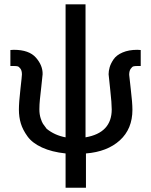

<svg xmlns="http://www.w3.org/2000/svg" viewBox="-20 -715 711 902"><path d="M28.8 -404.8V-480Q31.7 -480 36.9 -480.5Q42 -481 44.9 -481Q116.7 -481 148.9 -444.1Q181.2 -407.2 180.2 -366.2Q178.2 -343.3 174.1 -308.1Q169.9 -272.9 167.5 -248Q165 -223.1 165 -201.2Q165 -178.2 170.9 -159.7Q176.8 -141.1 181.9 -133.5Q187 -126 199.2 -109.9Q237.3 -79.1 288.1 -69.8V-694.8H381.8V-69.8Q504.9 -90.8 504.9 -201.2Q504.9 -230 498 -292Q491.2 -354 490.2 -366.2Q490.2 -381.3 495.1 -398.7Q500 -416 513.4 -436Q526.9 -456.1 555.9 -468.5Q585 -481 625 -481Q627.9 -481 633.1 -480.5Q638.2 -480 641.1 -480V-404.8H622.1Q613.3 -404.8 607.2 -403.3Q601.1 -401.9 594 -391.8Q586.9 -381.8 586.9 -363.8Q586.9 -357.9 594.5 -294.9Q602.1 -231.9 602.1 -199.2Q602.1 -109.4 543 -55.7Q483.9 -2 383.8 5.9V167H288.1V5.9Q223.1 -1 177.5 -22Q131.8 -43 109.4 -74Q86.9 -105 77.9 -135Q68.8 -165 68.8 -200.2Q68.8 -233.4 75.9 -295.7Q83 -357.9 83 -365.2Q83 -383.3 75.9 -392.6Q68.8 -401.9 63 -403.3Q57.1 -404.8 47.9 -404.8Z"/></svg>

Font: CMU Bright
Style: SemiBold
Weight: 600
Version: Version 0.7.0